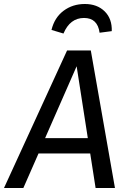

<svg xmlns="http://www.w3.org/2000/svg" viewBox="-52 -942 639 962"><path d="M400 -173H141L65 0H-32L284 -689H403L524 0H427ZM388 -250 332 -610 174 -250ZM206 -792Q221 -854 266.5 -888Q312 -922 373 -922Q435 -922 472.5 -885Q510 -848 508 -786L447 -778Q437 -852 369 -852Q299 -852 266 -774Z"/></svg>

Font: FiraGO
Style: Italic
Weight: 400
Italic angle: -8°
Designer: bBox Type GmbH
Foundry: bBox Type GmbH
Version: Version 1.001